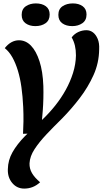

<svg xmlns="http://www.w3.org/2000/svg" viewBox="-20 -916 601 1125"><path d="M122 189Q79 189 51.5 156Q24 123 26 75Q27 22 53.5 -24.5Q80 -71 125.5 -117.5Q171 -164 229 -216Q269 -254 304 -298Q339 -342 365.5 -390Q392 -438 408 -489Q424 -540 425 -591Q425 -623 419 -648.5Q413 -674 400 -697Q416 -718 439 -728.5Q462 -739 486 -739Q508 -739 525 -726Q542 -713 552.5 -688Q563 -663 561 -626Q560 -547 528 -476Q496 -405 447.5 -341.5Q399 -278 344 -222Q295 -174 252.5 -129Q210 -84 182.5 -42Q155 0 153 41Q152 72 167.5 98.5Q183 125 215 152Q194 171 171 180Q148 189 122 189ZM115 -132Q117 -166 117.5 -205.5Q118 -245 116 -289Q113 -352 105.5 -405.5Q98 -459 84.5 -503Q71 -547 52.5 -580Q34 -613 8 -634Q26 -657 47 -668.5Q68 -680 91 -680Q131 -680 161.5 -648.5Q192 -617 211.5 -557Q231 -497 234 -412Q236 -339 230.5 -267Q225 -195 218 -135ZM403 -763Q368 -763 345 -779.5Q322 -796 322 -829Q322 -863 346.5 -879.5Q371 -896 407 -896Q442 -896 464.5 -879.5Q487 -863 487 -831Q487 -797 462.5 -780Q438 -763 403 -763ZM187 -763Q153 -763 130 -779.5Q107 -796 107 -829Q107 -863 131.5 -879.5Q156 -896 190 -896Q226 -896 248.5 -879.5Q271 -863 271 -831Q271 -797 247 -780Q223 -763 187 -763Z"/></svg>

Font: Sansita Swashed Light Medium
Style: Regular
Weight: 500
Version: Version 1.003